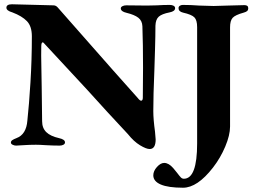

<svg xmlns="http://www.w3.org/2000/svg" viewBox="-20 -678 1188 898"><path d="M10 0ZM578 -51Q486 -149 386 -260L193 -468Q183 -480 180 -480Q173 -480 173 -460Q172 -424 173.5 -362Q175 -300 175 -272Q177 -158 177 -111Q177 -79 196.5 -60Q216 -41 256 -32Q284 -26 284 -12Q284 -5 276.5 -1Q269 3 259 3Q228 3 194 1Q166 -1 148 -1Q118 -1 90 1Q62 3 55 3Q47 3 39 -1Q31 -5 31 -11Q31 -18 37.5 -22.5Q44 -27 57 -32Q103 -49 108 -114Q116 -188 122.5 -293.5Q129 -399 129 -508Q129 -555 106 -579Q83 -603 38 -620Q10 -628 10 -642Q10 -658 36 -658Q54 -658 114 -656Q222 -653 230 -653Q242 -653 251 -642Q290 -598 406 -466Q504 -354 624 -220Q634 -207 640 -207Q648 -207 648 -222L649 -362Q649 -471 646 -555Q645 -581 627 -595Q609 -609 572 -618Q545 -624 545 -639Q545 -645 552.5 -649Q560 -653 570 -653L667 -652L713 -653Q745 -655 774 -655Q785 -655 792 -651Q799 -647 799 -640Q799 -625 773 -620Q737 -613 722.5 -600Q708 -587 707 -558Q707 -513 705 -445.5Q703 -378 702 -349Q697 -232 697 -158Q697 -120 705 -62L708 -26Q708 19 680 19Q664 19 635 1.5Q606 -16 578 -51ZM697 142Q697 122 714 103Q731 84 748 84Q769 84 790 108L808 130Q820 146 826 152Q832 158 840 158Q902 158 902 -7V-551Q902 -584 889 -597Q876 -610 836 -619Q815 -624 815 -640Q815 -647 821 -651Q827 -655 835 -655Q872 -655 911 -652Q959 -650 979 -650Q997 -650 1047 -652Q1099 -654 1123 -654Q1141 -654 1141 -640Q1141 -631 1136 -626.5Q1131 -622 1120 -619Q1080 -608 1068 -594.5Q1056 -581 1056 -550V-86Q1056 -46 1033.5 7.5Q1011 61 976 106Q903 200 836 200Q767 200 732 185Q697 170 697 142Z"/></svg>

Font: EB Garamond
Style: Bold
Weight: 700
Designer: Georg Duffner and Octavio Pardo
Foundry: Georg Duffner
Version: Version 1.000; ttfautohint (v1.6)